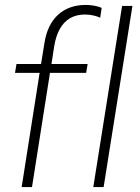

<svg xmlns="http://www.w3.org/2000/svg" viewBox="-20 -760 569 780"><path d="M68 0 141 -464H41L47 -500H157L145 -489L161 -588Q173 -661 216.5 -700.5Q260 -740 329 -740Q346 -740 364.5 -736.5Q383 -733 393 -728L387 -688Q377 -693 360.5 -697Q344 -701 325 -701Q290 -701 264.5 -686Q239 -671 223 -642.5Q207 -614 200 -571L187 -486L181 -500H336L330 -464H183L110 0ZM359 0 476 -736H518L401 0Z"/></svg>

Font: Mulish ExtraLight
Style: Italic
Weight: 200
Italic angle: -9°
Designer: Vernon Adams
Foundry: Vernon Adams
Version: Version 3.603